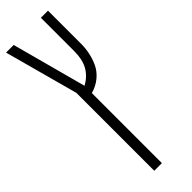

<svg xmlns="http://www.w3.org/2000/svg" viewBox="-291 -638 887 887"><g transform="rotate(-45 152.0 -195.0)"><path d="M273.9 -629.9V-414.1Q273.9 -353 249.5 -299.8Q236.3 -271.5 210.2 -249.5Q184.1 -227.5 147.9 -217.3V240.2H98.1V-268.6L0 -629.9H49.8L147.9 -265.1Q186.5 -286.1 207 -321Q227.5 -356 227.5 -414.6V-629.9Z"/></g></svg>

Font: Open Sans Hebrew Condensed Light
Style: Regular
Weight: 300
Width: 3
Foundry: Ascender Corporation, Yanek Iontef
Version: Version 2.001;PS 002.001;hotconv 1.0.70;makeotf.lib2.5.58329